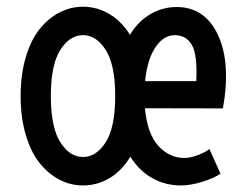

<svg xmlns="http://www.w3.org/2000/svg" viewBox="-20 -548 743 577"><path d="M229.5 9.3Q192.4 9.3 159.2 -7.8Q126 -24.9 99.6 -57.4Q73.2 -89.8 57.6 -142.1Q42 -194.3 42 -259.3Q42 -324.2 57.6 -376.5Q73.2 -428.7 99.6 -461.2Q126 -493.7 159.2 -510.7Q192.4 -527.8 229.5 -527.8Q271 -527.8 307.9 -506.3Q344.7 -484.9 370.6 -443.4Q395.5 -484.4 432.1 -505.6Q468.8 -526.9 510.7 -526.9Q595.7 -526.9 635 -443.1Q674.3 -359.4 649.9 -222.2L415.5 -222.7Q422.9 -145 456.3 -109.1Q489.7 -73.2 534.2 -73.2Q551.8 -73.2 575 -82Q598.1 -90.8 609.4 -100.1L642.6 -25.9Q620.1 -11.2 585.9 -1Q551.8 9.3 523.9 9.3Q476.6 9.3 437.3 -12.9Q397.9 -35.2 371.6 -77.1Q346.2 -34.7 309.1 -12.7Q272 9.3 229.5 9.3ZM416 -304.2H569.8Q573.7 -382.3 556.9 -412.4Q540 -442.4 504.9 -442.4Q472.2 -442.4 447.5 -406.5Q422.9 -370.6 416 -304.2ZM161.1 -120.8Q189.5 -76.2 229.5 -76.2Q269.5 -76.2 297.9 -120.8Q326.2 -165.5 326.2 -259.3Q326.2 -353 297.9 -397.7Q269.5 -442.4 229.5 -442.4Q189.5 -442.4 161.1 -397.7Q132.8 -353 132.8 -259.3Q132.8 -165.5 161.1 -120.8Z"/></svg>

Font: Voltaire
Style: Regular
Weight: 400
Designer: Yvonne Schttler
Foundry: Yvonne Schttler
Version: Version 1.003